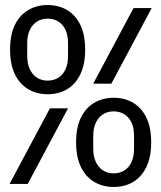

<svg xmlns="http://www.w3.org/2000/svg" viewBox="-20 -730 640 762"><path d="M169 -356Q126 -356 92 -376Q58 -396 39 -435.5Q20 -475 20 -533Q20 -592 39 -631Q58 -670 92 -690Q126 -710 169 -710Q213 -710 246.5 -690Q280 -670 299 -631Q318 -592 318 -533Q318 -475 299 -435.5Q280 -396 246.5 -376Q213 -356 169 -356ZM169 -410Q193 -410 211.5 -421.5Q230 -433 240 -455Q250 -477 250 -508V-558Q250 -590 240 -611.5Q230 -633 211.5 -644.5Q193 -656 169 -656Q145 -656 127 -644.5Q109 -633 98.5 -611.5Q88 -590 88 -558V-508Q88 -477 98.5 -455Q109 -433 127 -421.5Q145 -410 169 -410ZM510 -698H582L422 -398H350ZM178 -300H250L90 0H18ZM431 12Q388 12 354 -8Q320 -28 301 -67.5Q282 -107 282 -165Q282 -224 301 -263Q320 -302 354 -322Q388 -342 431 -342Q475 -342 508.5 -322Q542 -302 561 -263Q580 -224 580 -165Q580 -107 561 -67.5Q542 -28 508.5 -8Q475 12 431 12ZM431 -42Q455 -42 473.5 -53.5Q492 -65 502 -87Q512 -109 512 -140V-190Q512 -222 502 -243.5Q492 -265 473.5 -276.5Q455 -288 431 -288Q407 -288 389 -276.5Q371 -265 360.5 -243.5Q350 -222 350 -190V-140Q350 -109 360.5 -87Q371 -65 389 -53.5Q407 -42 431 -42Z"/></svg>

Font: Lilex
Style: Regular
Weight: 400
Monospace: yes
Designer: Mike Abbink, Paul van der Laan, Pieter van Rosmalen, Mikhael Khrustik
Foundry: Mikhael Khrustik
Version: Version 2.510